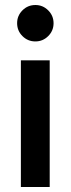

<svg xmlns="http://www.w3.org/2000/svg" viewBox="-20 -746 282 766"><path d="M63.3 0V-505.3H178.3V0ZM121 -580.7Q91 -580.7 69.7 -601.9Q48.3 -623.1 48.3 -653.7Q48.3 -683.3 69.6 -704.7Q90.8 -726 121.3 -726Q151 -726 172.3 -704.7Q193.7 -683.3 193.7 -653.3Q193.7 -623.3 172.3 -602Q151 -580.7 121 -580.7Z"/></svg>

Font: Fustat
Style: Regular
Weight: 400
Designer: Mohamed Gaber, Khaled Hosny, Laura Garcia Mut
Foundry: Kief Type Foundry, Alif Type Foundry, Hard Type Foundry
Version: Version 1.007